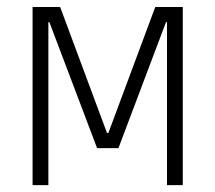

<svg xmlns="http://www.w3.org/2000/svg" viewBox="-20 -538 626 558"><path d="M74.7 0V-517.6H154.8L291 -151.4H294.9L431.2 -517.6H511.2V0H465.3V-473.6H462.4L324.2 -107.4H262.2L123.5 -473.6H120.6V0Z"/></svg>

Font: Cascadia Mono ExtraLight
Style: Regular
Weight: 200
Monospace: yes
Designer: Aaron Bell
Foundry: Saja Typeworks
Version: Version 2404.023; ttfautohint (v1.8.4)